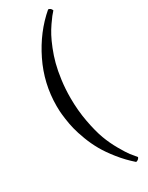

<svg xmlns="http://www.w3.org/2000/svg" viewBox="-235 -748 768 993"><g transform="rotate(-30 149.0 -251.5)"><path d="M43.9 -252Q43.9 -385.7 102.8 -506.1Q161.6 -626.5 255.9 -707Q271.5 -705.6 276.9 -689Q266.6 -677.7 258.1 -667Q249.5 -656.2 233.2 -632.6Q216.8 -608.9 203.9 -584.5Q190.9 -560.1 176 -522.9Q161.1 -485.8 150.9 -447Q140.6 -408.2 133.8 -357.2Q127 -306.2 127 -252Q127 -177.7 139.9 -108.6Q152.8 -39.6 169.4 5.1Q186 49.8 210.4 92.3Q234.9 134.8 248 151.9Q261.2 168.9 276.9 187Q271.5 201.2 255.9 204.1Q213.4 167 179 124Q144.5 81.1 122.8 43Q101.1 4.9 85.2 -37.1Q69.3 -79.1 61.8 -109.9Q54.2 -140.6 49.8 -173.6Q45.4 -206.5 44.7 -221.7Q43.9 -236.8 43.9 -252Z"/></g></svg>

Font: Linux Libertine G
Style: Regular
Weight: 400
Designer: Philipp H. Poll
Foundry: Philipp H. Poll
Version: Version 4.7.5